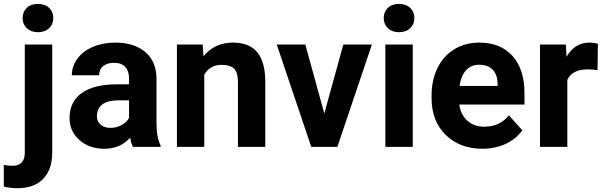

<svg xmlns="http://www.w3.org/2000/svg" viewBox="-66 -758 3118 991"><path d="M203.6 -528.3V28.8Q203.6 116.2 157.2 164.8Q110.8 213.4 23.4 213.4Q-13.2 213.4 -46.4 205.1V93.3Q-21 97.7 -2 97.7Q62 97.7 62 29.8V-528.3ZM50.8 -665Q50.8 -696.8 72 -717.3Q93.3 -737.8 129.9 -737.8Q166.5 -737.8 187.7 -717.3Q209 -696.8 209 -665Q209 -632.8 187.3 -612.3Q165.5 -591.8 129.9 -591.8Q94.2 -591.8 72.5 -612.3Q50.8 -632.8 50.8 -665Z M620.1 0Q610.4 -19 606 -47.4Q554.7 9.8 472.7 9.8Q395 9.8 344 -35.2Q293 -80.1 293 -148.4Q293 -232.4 355.2 -277.3Q417.5 -322.3 535.2 -322.8H600.1V-353Q600.1 -389.6 581.3 -411.6Q562.5 -433.6 522 -433.6Q486.3 -433.6 466.1 -416.5Q445.8 -399.4 445.8 -369.6H304.7Q304.7 -415.5 333 -454.6Q361.3 -493.7 413.1 -515.9Q464.8 -538.1 529.3 -538.1Q627 -538.1 684.3 -489Q741.7 -439.9 741.7 -351.1V-122.1Q742.2 -46.9 762.7 -8.3V0ZM503.4 -98.1Q534.7 -98.1 561 -112.1Q587.4 -126 600.1 -149.4V-240.2H547.4Q441.4 -240.2 434.6 -167L434.1 -158.7Q434.1 -132.3 452.6 -115.2Q471.2 -98.1 503.4 -98.1Z M980 -528.3 984.4 -467.3Q1041 -538.1 1136.2 -538.1Q1220.2 -538.1 1261.2 -488.8Q1302.2 -439.5 1303.2 -341.3V0H1162.1V-337.9Q1162.1 -382.8 1142.6 -403.1Q1123 -423.3 1077.6 -423.3Q1018.1 -423.3 988.3 -372.6V0H847.2V-528.3Z M1607.9 -172.4 1706.1 -528.3H1853.5L1675.3 0H1540.5L1362.3 -528.3H1509.8Z M2064.5 0H1922.9V-528.3H2064.5ZM1914.6 -665Q1914.6 -696.8 1935.8 -717.3Q1957 -737.8 1993.7 -737.8Q2029.8 -737.8 2051.3 -717.3Q2072.8 -696.8 2072.8 -665Q2072.8 -632.8 2051 -612.3Q2029.3 -591.8 1993.7 -591.8Q1958 -591.8 1936.3 -612.3Q1914.6 -632.8 1914.6 -665Z M2423.8 9.8Q2307.6 9.8 2234.6 -61.5Q2161.6 -132.8 2161.6 -251.5V-265.1Q2161.6 -344.7 2192.4 -407.5Q2223.1 -470.2 2279.5 -504.2Q2335.9 -538.1 2408.2 -538.1Q2516.6 -538.1 2578.9 -469.7Q2641.1 -401.4 2641.1 -275.9V-218.3H2304.7Q2311.5 -166.5 2345.9 -135.3Q2380.4 -104 2433.1 -104Q2514.6 -104 2560.5 -163.1L2629.9 -85.4Q2598.1 -40.5 2543.9 -15.4Q2489.7 9.8 2423.8 9.8ZM2407.7 -423.8Q2365.7 -423.8 2339.6 -395.5Q2313.5 -367.2 2306.2 -314.5H2502.4V-325.7Q2501.5 -372.6 2477.1 -398.2Q2452.6 -423.8 2407.7 -423.8Z M3018.1 -396Q2989.3 -399.9 2967.3 -399.9Q2887.2 -399.9 2862.3 -345.7V0H2721.2V-528.3H2854.5L2858.4 -465.3Q2900.9 -538.1 2976.1 -538.1Q2999.5 -538.1 3020 -531.7Z"/></svg>

Font: RobotoInd
Style: Bold
Weight: 700
Designer: Google
Version: Version 2.001150; 2014